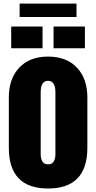

<svg xmlns="http://www.w3.org/2000/svg" viewBox="-20 -1050 537 1071"><path d="M248 1.5Q29.3 1.5 29.3 -225.6V-507.3Q29.3 -610.8 87.4 -672.6Q145.5 -734.4 248 -734.4Q351.1 -734.4 409.2 -672.6Q467.3 -610.8 467.3 -507.3V-225.6Q467.3 1.5 248 1.5ZM248 -133.3Q270 -133.3 279.5 -149.2Q289.1 -165 289.1 -189.5V-535.2Q289.1 -599.1 248 -599.1Q207 -599.1 207 -535.2V-189.5Q207 -165 216.6 -149.2Q226.1 -133.3 248 -133.3ZM278.8 -780.8V-901.9H453.6V-780.8ZM42.5 -780.8V-901.9H217.3V-780.8ZM89.4 -955.1V-1029.8H406.7V-955.1Z"/></svg>

Font: webenart
Style: Regular
Weight: 400
Designer: Vernon Adams
Foundry: Vernon Adams
Version: Version 2.116; ttfautohint (v1.8.3)